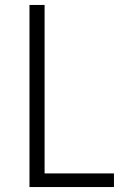

<svg xmlns="http://www.w3.org/2000/svg" viewBox="-20 -755 540 775"><path d="M99 0V-735H160V-55H440V0Z"/></svg>

Font: Iosevka Fixed Light
Style: Regular
Weight: 300
Monospace: yes
Designer: Belleve Invis
Foundry: Belleve Invis
Version: Version 32.3.0